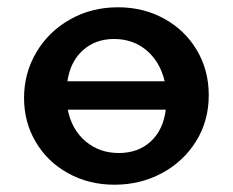

<svg xmlns="http://www.w3.org/2000/svg" viewBox="-20 -500 640 527"><path d="M553 -239Q553 -168 518 -112Q483 -56 424 -24.5Q365 7 294 7Q224 7 167 -24.5Q110 -56 78 -110.5Q46 -165 46 -231Q46 -299 79.5 -356Q113 -413 172 -446.5Q231 -480 304 -480Q374 -480 431 -448.5Q488 -417 520.5 -362Q553 -307 553 -239ZM165 -277H432Q419 -331 382 -362Q345 -393 293 -393Q242 -393 207.5 -362Q173 -331 165 -277ZM435 -199H166Q177 -144 215 -112Q253 -80 306 -80Q359 -80 393.5 -111.5Q428 -143 435 -199Z"/></svg>

Font: Ysabeau SC
Style: Bold
Weight: 700
Designer: Christian Thalmann (Catharsis Fonts)
Version: Version 0.003